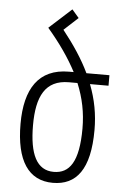

<svg xmlns="http://www.w3.org/2000/svg" viewBox="-55 -806 546 856"><g transform="rotate(5 218.5 -378.0)"><path d="M379 -240C379 -309 367 -375 341 -442H424V-489H321C292 -550 252 -610 202 -673L265 -731L234 -767L136 -678L134 -676C189 -612 232 -550 264 -489H243C107 -489 48 -395 48 -239C48 -74 105 11 214 11C319 11 379 -63 379 -240ZM247 -442H285C312 -377 325 -312 325 -242C325 -92 284 -38 214 -38C138 -38 104 -107 104 -238C104 -366 141 -442 247 -442Z"/></g></svg>

Font: Noto Sans Armenian Condensed Light
Style: Regular
Weight: 300
Width: 3
Designer: Monotype Design Team
Foundry: Monotype Imaging Inc.
Version: Version 2.008